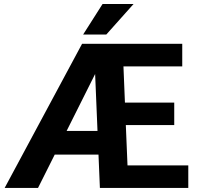

<svg xmlns="http://www.w3.org/2000/svg" viewBox="-20 -927 978 947"><path d="M908.7 -111.3V0H472.7L465.8 -164.6H250L167.5 0H2.9L384.8 -710.9H878.9V-599.6H588.9L596.2 -420.9H839.4V-310.1H600.6L608.9 -111.3ZM308.6 -281.2H460.9L449.2 -562ZM390.1 -756.8 485.8 -907.2H638.7L504.4 -756.8Z"/></svg>

Font: Vazirmatn RD UI
Style: Bold
Weight: 700
Designer: Saber Rastikerdar
Foundry: Saber Rastikerdar
Version: Version 33.003